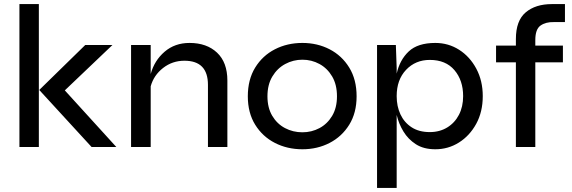

<svg xmlns="http://www.w3.org/2000/svg" viewBox="-20 -719 2795 939"><path d="M75 -699H170V0H75ZM530 -499 297 -277 549 0H428L172 -279L397 -499Z M621 -499H717V-357Q735 -423 785 -466Q835 -509 907 -509Q991 -509 1041.5 -461.5Q1092 -414 1092 -325V0H997V-304Q997 -422 882 -422Q823 -422 777.5 -386.5Q732 -351 717 -297V0H621Z M1459 11Q1385 11 1324.5 -20Q1264 -51 1228 -109Q1192 -167 1192 -248Q1192 -330 1228 -388.5Q1264 -447 1324.5 -478Q1385 -509 1459 -509Q1532 -509 1592 -478Q1652 -447 1688 -388.5Q1724 -330 1724 -248Q1724 -167 1688 -109Q1652 -51 1592 -20Q1532 11 1459 11ZM1459 -72Q1504 -72 1542.5 -92.5Q1581 -113 1604.5 -152.5Q1628 -192 1628 -248Q1628 -305 1604.5 -345Q1581 -385 1542.5 -406Q1504 -427 1459 -427Q1414 -427 1375 -406Q1336 -385 1312 -345Q1288 -305 1288 -248Q1288 -192 1311.5 -152.5Q1335 -113 1374 -92.5Q1413 -72 1459 -72Z M2109 11Q2052 11 2014 -13.5Q1976 -38 1953 -76Q1930 -114 1920 -157V200H1824V-499H1916L1920 -386V-359Q1935 -426 1979 -467.5Q2023 -509 2109 -509Q2173 -509 2225.5 -475.5Q2278 -442 2309.5 -383Q2341 -324 2341 -249Q2341 -172 2309 -113.5Q2277 -55 2224.5 -22Q2172 11 2109 11ZM2082 -73Q2130 -73 2167 -95.5Q2204 -118 2224.5 -157.5Q2245 -197 2245 -249Q2245 -326 2202.5 -376Q2160 -426 2082 -426Q2012 -426 1966 -377.5Q1920 -329 1920 -249Q1920 -199 1938.5 -159.5Q1957 -120 1993 -96.5Q2029 -73 2082 -73Z M2406 -496H2503V-528Q2503 -618 2551 -658.5Q2599 -699 2679 -699H2743V-611H2689Q2649 -612 2623.5 -594Q2598 -576 2598 -523V-496H2733V-414H2598V0H2503V-414H2406Z"/></svg>

Font: Syne Medium
Style: Regular
Weight: 500
Designer: Lucas Descroix
Foundry: Bonjour Monde
Version: Version 2.200; ttfautohint (v1.8.4)